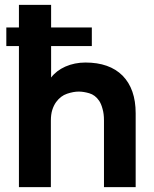

<svg xmlns="http://www.w3.org/2000/svg" viewBox="-20 -767 631 787"><path d="M330.1 -510.7Q286.1 -510.7 248 -494.1Q210.9 -477.5 189.5 -449.2Q189.5 -492.2 189.5 -578.1Q230.5 -578.1 356.4 -578.1Q356.4 -596.7 356.4 -654.3Q314.5 -654.3 189.5 -654.3Q189.5 -677.7 189.5 -747.1Q156.2 -747.1 57.6 -747.1Q57.6 -723.6 57.6 -654.3Q44.9 -654.3 5.9 -654.3Q5.9 -649.4 5.9 -634.8Q5.9 -620.1 5.9 -578.1Q18.6 -578.1 57.6 -578.1Q57.6 -433.6 57.6 0Q90.8 0 188.5 0Q188.5 -68.4 188.5 -272.5Q188.5 -297.9 194.3 -316.4Q200.2 -335 210 -348.6Q228.5 -374 254.9 -382.8Q281.2 -391.6 302.7 -391.6Q322.3 -391.6 345.7 -384.8Q370.1 -377.9 386.7 -353.5Q395.5 -339.8 400.4 -320.3Q406.2 -300.8 406.2 -273.4Q406.2 -181.6 406.2 0Q438.5 0 536.1 0Q536.1 -76.2 536.1 -302.7Q536.1 -402.3 482.4 -457Q428.7 -510.7 330.1 -510.7Z"/></svg>

Font: BM-Biotif
Style: Bold
Weight: 400
Designer: Deni Anggara
Version: Version 1.000;PS 001.000;hotconv 1.0.88;makeotf.lib2.5.64776